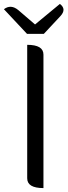

<svg xmlns="http://www.w3.org/2000/svg" viewBox="-37 -961 345 981"><path d="M185 0Q102 0 102 -50V-732Q185 -732 185 -682V0ZM101 -788 -17 -914Q19 -941 57 -909L142 -836L269 -941Q305 -914 271 -878L187 -788Z"/></svg>

Font: Swei Half Moon CJK TC
Style: DemiLight
Weight: 350
Version: Version 2.125